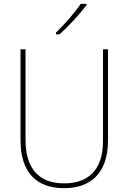

<svg xmlns="http://www.w3.org/2000/svg" viewBox="-20 -971 669 1001"><path d="M431 -944V-951H401C370 -905 317 -845 272 -801V-792H290C338 -834 396 -898 431 -944ZM543 -239V-714H517V-236C517 -81 436 -15 315 -15C187 -15 113 -87 113 -243V-714H87V-240C87 -73 169 10 314 10C447 10 543 -62 543 -239Z"/></svg>

Font: Noto Sans Arabic UI SmCn Th
Style: Regular
Weight: 100
Width: 4
Designer: Monotype Design Team, Nadine Chahine and Nizar Qandah
Foundry: Monotype Imaging Inc.
Version: Version 2.010